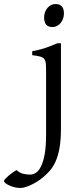

<svg xmlns="http://www.w3.org/2000/svg" viewBox="-127 -682 406 946"><path d="M173.3 -48.3Q173.3 7.8 166.3 47.1Q159.2 86.4 146.7 114Q134.3 141.6 117.2 160.6Q100.1 179.7 80.6 195.3Q67.4 205.6 52.7 214.6Q38.1 223.6 23.4 230.2Q8.8 236.8 -4.2 240.5Q-17.1 244.1 -26.4 244.1Q-41.5 244.1 -55.9 240.5Q-70.3 236.8 -81.8 231.4Q-93.3 226.1 -100.3 220.2Q-107.4 214.4 -107.4 210.4Q-107.4 206.1 -100.3 198.5Q-93.3 190.9 -83.5 182.6Q-73.7 174.3 -63.2 167Q-52.7 159.7 -45.4 156.2Q-29.8 169.9 -13.2 174.1Q3.4 178.2 22 178.2Q36.1 178.2 50 169.2Q64 160.2 75.2 137.7Q86.4 115.2 93.3 76.7Q100.1 38.1 100.1 -21V-327.1Q100.1 -352.1 98.9 -367.2Q97.7 -382.3 91.3 -390.9Q85 -399.4 71 -403.3Q57.1 -407.2 31.7 -410.2V-429.7Q52.2 -433.1 68.1 -437.5Q84 -441.9 98.4 -446.5Q112.8 -451.2 126.2 -456.8Q139.6 -462.4 155.3 -468.8H173.3ZM188 -615.7Q188 -602.1 183.6 -589.8Q179.2 -577.6 171.6 -568.6Q164.1 -559.6 153.8 -554.2Q143.6 -548.8 131.8 -548.8Q109.9 -548.8 100.1 -561Q90.3 -573.2 90.3 -595.7Q90.3 -609.4 94.7 -621.6Q99.1 -633.8 106.7 -642.8Q114.3 -651.9 124.5 -657Q134.8 -662.1 146.5 -662.1Q188 -662.1 188 -615.7Z"/></svg>

Font: Gentium Plus CyrE
Style: Regular
Weight: 400
Designer: J. Victor Gaultney, Annie Olsen, Iska Routamaa, Becca Hirsbrunner
Foundry: SIL International
Version: Version 5.000